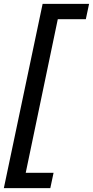

<svg xmlns="http://www.w3.org/2000/svg" viewBox="-25 -813 484 1000"><path d="M-5 167 197 -793H439L422 -713H276L109 87H254L237 167Z"/></svg>

Font: Mona Sans ExtraLight Medium
Style: Italic
Weight: 500
Italic angle: -11.6951°
Version: Version 2.000